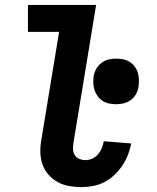

<svg xmlns="http://www.w3.org/2000/svg" viewBox="-20 -755 640 783"><path d="M312 8Q286 8 261 3.5Q236 -1 214.5 -13Q193 -25 177 -43.5Q161 -62 153 -85.5Q145 -109 144.5 -135Q144 -161 149 -187L221 -625H94V-735H372L279 -169Q277 -156 278 -143.5Q279 -131 286 -121Q293 -111 304.5 -106.5Q316 -102 329 -102Q343 -102 357 -108.5Q371 -115 380.5 -126.5Q390 -138 395.5 -151.5Q401 -165 403 -179L515 -170Q511 -147 502 -124Q493 -101 479 -80Q465 -59 446.5 -41.5Q428 -24 406 -12.5Q384 -1 359.5 3.5Q335 8 312 8ZM453 -330Q439 -330 424.5 -333Q410 -336 398.5 -343.5Q387 -351 378.5 -362.5Q370 -374 365.5 -387.5Q361 -401 360.5 -416Q360 -431 362 -445Q365 -461 373 -475Q381 -489 394.5 -499Q408 -509 423 -512.5Q438 -516 454 -516Q468 -516 482.5 -513Q497 -510 509 -502.5Q521 -495 529.5 -483.5Q538 -472 542 -458.5Q546 -445 546.5 -430Q547 -415 545 -401Q542 -385 534.5 -371Q527 -357 513 -347Q499 -337 484 -333.5Q469 -330 453 -330Z"/></svg>

Font: Iosevka Extrabold Extended
Style: Italic
Weight: 800
Width: 7
Italic angle: -9°
Monospace: yes
Designer: Belleve Invis
Foundry: Belleve Invis
Version: Version 32.5.0; ttfautohint (v1.8.4)